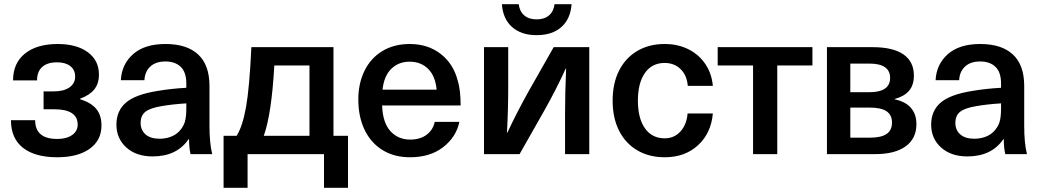

<svg xmlns="http://www.w3.org/2000/svg" viewBox="-20 -732 4952 912"><path d="M450 -378Q450 -335 428 -307.5Q406 -280 360 -263V-261Q412 -245 437 -215Q462 -185 462 -136Q462 -65 405.5 -25Q349 15 252 15Q146 15 89 -30Q32 -75 32 -161H147Q147 -72 252 -72Q296 -72 322.5 -90.5Q349 -109 349 -140Q349 -213 237 -213H187V-298H237Q283 -298 310 -317Q337 -336 337 -368Q337 -400 314 -418Q291 -436 251 -436Q205 -436 180.5 -414Q156 -392 156 -350H42Q42 -432 98.5 -477.5Q155 -523 254 -523Q344 -523 397 -484Q450 -445 450 -378Z M975 -324V-134Q975 -52 988 0H885Q878 -31 878 -71H876Q820 11 705 11Q627 11 580 -31.5Q533 -74 533 -140Q533 -205 577.5 -244Q622 -283 728 -300Q792 -311 865 -315V-335Q865 -389 838.5 -414.5Q812 -440 766 -440Q720 -440 694 -416Q668 -392 666 -351H554Q558 -427 612.5 -475Q667 -523 766 -523Q868 -523 921.5 -473Q975 -423 975 -324ZM748 -228Q693 -219 670.5 -201Q648 -183 648 -148Q648 -114 671.5 -93.5Q695 -73 738 -73Q765 -73 789 -81.5Q813 -90 830 -107Q850 -128 857.5 -151.5Q865 -175 865 -216V-241Q800 -237 748 -228Z M1633 160H1519V0H1156V160H1042V-87H1104Q1132 -131 1148.5 -222.5Q1165 -314 1174 -508H1564V-87H1633ZM1283 -421Q1270 -190 1233 -87H1450V-421Z M2045 -153H2162Q2147 -81 2085 -33Q2023 15 1928 15Q1852 15 1796.5 -19.5Q1741 -54 1711.5 -116Q1682 -178 1682 -260Q1682 -335 1711 -395Q1740 -455 1795.5 -489Q1851 -523 1926 -523Q2012 -523 2072.5 -476.5Q2133 -430 2154 -350Q2168 -305 2168 -231H1795Q1798 -149 1834.5 -109Q1871 -69 1928 -69Q1976 -69 2006.5 -92Q2037 -115 2045 -153ZM1797 -306H2054Q2048 -371 2013.5 -405Q1979 -439 1926 -439Q1873 -439 1838.5 -405Q1804 -371 1797 -306Z M2664 0V-192Q2664 -288 2669 -406H2667Q2624 -311 2565 -206L2448 0H2279V-508H2394V-315Q2394 -209 2388 -102H2390Q2437 -202 2493 -302L2610 -508H2779V0ZM2529 -565Q2456 -565 2412.5 -603.5Q2369 -642 2364 -712H2444Q2448 -678 2470 -659Q2492 -640 2529 -640Q2566 -640 2588 -659Q2610 -678 2614 -712H2695Q2690 -642 2646.5 -603.5Q2603 -565 2529 -565Z M3366 -324H3247Q3243 -374 3213 -403.5Q3183 -433 3137 -433Q3077 -433 3043.5 -385.5Q3010 -338 3010 -254Q3010 -170 3043.5 -122.5Q3077 -75 3137 -75Q3183 -75 3212.5 -108Q3242 -141 3246 -193H3366Q3358 -100 3296 -42.5Q3234 15 3137 15Q3063 15 3007 -18Q2951 -51 2920.5 -111.5Q2890 -172 2890 -254Q2890 -336 2920.5 -396.5Q2951 -457 3007 -490Q3063 -523 3137 -523Q3201 -523 3251 -497.5Q3301 -472 3331 -427Q3361 -382 3366 -324Z M3672 -421V0H3557V-421H3389V-508H3839V-421Z M4321 -373Q4321 -328 4298 -301Q4275 -274 4230 -262V-260Q4280 -250 4306.5 -220Q4333 -190 4333 -142Q4333 -74 4282 -37Q4231 0 4139 0H3908V-508H4124Q4222 -508 4271.5 -473.5Q4321 -439 4321 -373ZM4019 -294H4109Q4208 -294 4208 -362Q4208 -430 4109 -430H4019ZM4019 -78H4111Q4165 -78 4191 -95.5Q4217 -113 4217 -150Q4217 -186 4191 -203.5Q4165 -221 4111 -221H4019Z M4845 -324V-134Q4845 -52 4858 0H4755Q4748 -31 4748 -71H4746Q4690 11 4575 11Q4497 11 4450 -31.5Q4403 -74 4403 -140Q4403 -205 4447.5 -244Q4492 -283 4598 -300Q4662 -311 4735 -315V-335Q4735 -389 4708.5 -414.5Q4682 -440 4636 -440Q4590 -440 4564 -416Q4538 -392 4536 -351H4424Q4428 -427 4482.5 -475Q4537 -523 4636 -523Q4738 -523 4791.5 -473Q4845 -423 4845 -324ZM4618 -228Q4563 -219 4540.5 -201Q4518 -183 4518 -148Q4518 -114 4541.5 -93.5Q4565 -73 4608 -73Q4635 -73 4659 -81.5Q4683 -90 4700 -107Q4720 -128 4727.5 -151.5Q4735 -175 4735 -216V-241Q4670 -237 4618 -228Z"/></svg>

Font: CST
Style: Medium
Weight: 500
Version: Version 1.00